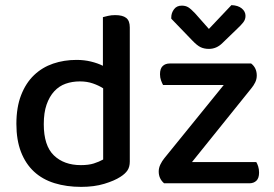

<svg xmlns="http://www.w3.org/2000/svg" viewBox="-20 -716 1070 750"><path d="M382 -459V-649Q389 -651 402 -654Q415 -657 430 -657Q459 -657 473 -646Q487 -635 487 -609V-85Q487 -64 478 -50.5Q469 -37 450 -25Q427 -10 387.5 2Q348 14 297 14Q240 14 193 -0.5Q146 -15 113 -45.5Q80 -76 62 -122.5Q44 -169 44 -232Q44 -297 62.5 -344.5Q81 -392 113 -422.5Q145 -453 187.5 -467.5Q230 -482 279 -482Q309 -482 335.5 -475.5Q362 -469 382 -459ZM383 -371Q366 -382 343 -390Q320 -398 292 -398Q262 -398 236.5 -389Q211 -380 192 -359.5Q173 -339 162 -307.5Q151 -276 151 -231Q151 -147 190.5 -109Q230 -71 296 -71Q326 -71 346.5 -77.5Q367 -84 383 -93ZM621 0Q600 -18 600 -46Q600 -60 606.5 -73.5Q613 -87 622 -98L854 -384H617Q613 -391 609 -402Q605 -413 605 -426Q605 -448 615.5 -458Q626 -468 643 -468H961Q983 -451 983 -421Q983 -407 977 -394.5Q971 -382 961 -370L730 -83H981Q985 -77 988.5 -66Q992 -55 992 -42Q992 -20 981.5 -10Q971 0 954 0ZM796 -603 884 -696Q910 -695 924.5 -683Q939 -671 939 -654Q939 -640 930.5 -629Q922 -618 907 -604L849 -548Q826 -525 796 -525Q778 -525 764 -531.5Q750 -538 731 -558L649 -643V-648Q649 -665 659.5 -679.5Q670 -694 690 -694Q705 -694 715.5 -687.5Q726 -681 742 -664Z"/></svg>

Font: Baloo 2 Latin Medium
Style: Regular
Weight: 500
Designer: Sarang Kulkarni and Ek Type
Foundry: Ek Type
Version: Version 1.001